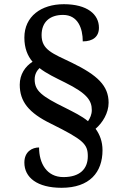

<svg xmlns="http://www.w3.org/2000/svg" viewBox="-20 -780 584 914"><path d="M273 114C407 114 468 40 468 -65C468 -106 455 -140 435 -167C468 -195 497 -242 497 -291C497 -372 444 -422 323 -481C229 -526 178 -543 178 -613C178 -675 217 -709 280 -709C351 -709 374 -645 374 -583C422 -583 451 -605 451 -648C451 -712 395 -760 284 -760C176 -760 96 -702 96 -601C96 -551 111 -514 135 -486C100 -464 74 -426 74 -377C74 -297 116 -243 223 -191C378 -114 398 -94 398 -36C398 25 359 63 282 63C202 63 166 -3 166 -78C134 -78 96 -59 96 -6C96 65 157 114 273 114ZM399 -203C369 -228 331 -246 290 -267C178 -322 145 -348 145 -402C145 -426 155 -443 168 -456C201 -430 244 -410 290 -387C395 -335 417 -301 417 -256C417 -235 409 -218 399 -203Z"/></svg>

Font: Noto Serif Malayalam Medium
Style: Regular
Weight: 500
Designer: Indian type Foundry, Jelle Bosma, Monotype Design Team
Foundry: Monotype Imaging Inc.
Version: Version 2.104